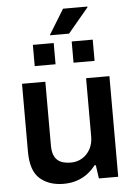

<svg xmlns="http://www.w3.org/2000/svg" viewBox="-60 -942 703 1000"><g transform="rotate(-5 291.5 -442.5)"><path d="M232 12Q156 12 108.5 -29.5Q61 -71 61 -171V-526H183V-193Q183 -165 189.5 -146.5Q196 -128 208.5 -116.5Q221 -105 239 -100Q257 -95 279 -95Q312 -95 338.5 -111Q365 -127 380.5 -155.5Q396 -184 396 -220V-526H518V0H417L407 -70H400Q382 -46 357.5 -27.5Q333 -9 301.5 1.5Q270 12 232 12ZM135 -612V-723H244V-612ZM338 -612V-723H448V-612ZM227 -765 308 -897H435L436 -894L328 -765Z"/></g></svg>

Font: Archivo SemiBold
Style: Regular
Weight: 600
Designer: Hector Gatti
Foundry: Omnibus-Type
Version: Version 2.001